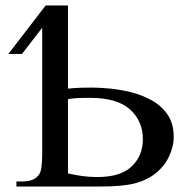

<svg xmlns="http://www.w3.org/2000/svg" viewBox="-20 -682 690 702"><path d="M502.4 -173.3Q502.4 -239.7 455.1 -282Q407.7 -324.2 310.5 -324.2Q279.3 -324.2 260.7 -323.2Q242.2 -322.3 228.5 -319.3V-47.9Q257.3 -41.5 282.7 -38.1Q308.1 -34.7 336.4 -34.7Q420.9 -34.7 461.7 -73.7Q502.4 -112.8 502.4 -173.3ZM134.3 -580.6 60.5 -484.9H10.7L147 -662.1H228.5V-357.9Q252 -360.4 272.7 -361.1Q293.5 -361.8 316.9 -361.8Q342.3 -361.8 379.9 -358.4Q417.5 -355 458.3 -345Q499 -335 534.7 -315.2Q570.3 -295.4 592.8 -262.7Q615.2 -230 615.2 -181.2Q615.2 -146.5 598.1 -110.1Q581.1 -73.7 548.3 -47.9Q517.1 -22.9 472.7 -11.5Q428.2 0 346.7 0H40V-18.6H64Q106 -18.6 123.5 -44.9Q134.3 -62 134.3 -117.7Z"/></svg>

Font: BabelStone Roman
Style: Regular
Weight: 400
Designer: Walt Agee, Victor Gaultney, Peter Martin, Debbi Hosken, Becca Hirsbrunner (SIL); Andrew West (BabelStone)
Foundry: BabelStone
Version: Version 16.000